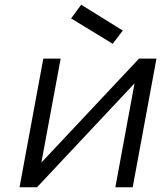

<svg xmlns="http://www.w3.org/2000/svg" viewBox="-20 -796 685 816"><path d="M282.2 -717.8 325.2 -775.9 502 -666 459 -609.9ZM63 0 164.1 -546.9H237.8L155.8 -105L570.8 -546.9H645L543.9 0H470.2L551.8 -441.9L137.2 0Z"/></svg>

Font: Involve
Style: Italic
Weight: 400
Italic angle: -10.5°
Designer: Stefan Peev
Foundry: Context Ltd.
Version: Version 1.001